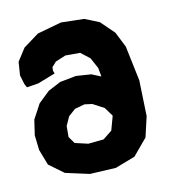

<svg xmlns="http://www.w3.org/2000/svg" viewBox="-106 -764 774 874"><g transform="rotate(-15 281.0 -327.0)"><path d="M36.1 -433.6 90.8 -437.5 173.8 -461.9 169.9 -476.6 171.9 -492.2 193.4 -512.7 242.2 -528.3 310.5 -522.5 349.6 -486.3 372.1 -434.6 376 -393.6 334 -415 264.6 -425.8 188.5 -418 127.9 -392.6 73.2 -348.6 30.3 -283.2 13.7 -212.9 15.6 -143.6 37.1 -69.3 101.6 -12.7 210.9 21.5 332 25.4 426.8 -2 498 -73.2 528.3 -166 538.1 -332 518.6 -496.1 489.3 -569.3 433.6 -633.8 368.2 -667 261.7 -678.7 147.5 -657.2 72.3 -611.3 29.3 -555.7 19.5 -494.1 28.3 -451.2ZM378.9 -209V-206.1L355.5 -143.6L311.5 -114.3L239.3 -113.3L179.7 -132.8L160.2 -166L165 -216.8L187.5 -256.8L221.7 -282.2L268.6 -291L303.7 -283.2L353.5 -251Z"/></g></svg>

Font: MaokenAssortedSans-TC
Style: Regular
Weight: 500
Version: Version 0.83